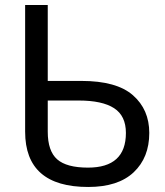

<svg xmlns="http://www.w3.org/2000/svg" viewBox="-20 -734 655 764"><path d="M331 10Q80 10 80 -210V-714H170V-412H304Q444 -412 509 -355Q574 -298 574 -205Q574 -107 512 -48.5Q450 10 331 10ZM330 -67Q481 -67 481 -205Q481 -273 434 -303.5Q387 -334 293 -334H170V-210Q170 -133 207.5 -100Q245 -67 330 -67Z"/></svg>

Font: Advent Sans Logo
Style: Regular
Weight: 400
Designer: Types & Symbols
Foundry: Types & Symbols
Version: Version 1.002